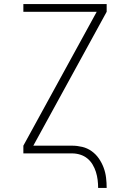

<svg xmlns="http://www.w3.org/2000/svg" viewBox="-20 -755 640 945"><path d="M463 170Q463 150 460.5 130Q458 110 452 91Q446 72 435.5 54.5Q425 37 409.5 24.5Q394 12 374.5 6Q355 0 335 0H95V-38L456 -697H95V-735H505V-697L144 -38H335Q360 -38 385 -32Q410 -26 431 -11Q452 4 466.5 25Q481 46 490 70Q499 94 502 119.5Q505 145 505 170Z"/></svg>

Font: Iosevka Extralight Extended
Style: Regular
Weight: 200
Width: 7
Monospace: yes
Designer: Belleve Invis
Foundry: Belleve Invis
Version: Version 32.5.0; ttfautohint (v1.8.4)